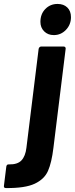

<svg xmlns="http://www.w3.org/2000/svg" viewBox="-117 -750 380 974"><path d="M88 -639Q88 -679 113 -704.5Q138 -730 175 -730Q206 -730 224.5 -712Q243 -694 243 -663Q243 -625 217.5 -598.5Q192 -572 156 -572Q126 -572 107 -591Q88 -610 88 -639ZM-97 192 -85 95Q-83 83 -72 84Q-28 85 -8 63.5Q12 42 17 0L79 -502Q80 -507 83.5 -510.5Q87 -514 92 -514H206Q211 -514 214 -510.5Q217 -507 216 -502L154 0Q145 75 126.5 117Q108 159 59 182Q10 205 -87 204Q-99 204 -97 192Z"/></svg>

Font: Barlow Condensed
Style: Bold Italic
Weight: 700
Width: 3
Italic angle: -7°
Designer: Jeremy Tribby
Foundry: Tribby Type
Version: Version 1.408